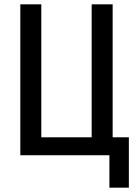

<svg xmlns="http://www.w3.org/2000/svg" viewBox="-20 -718 640 888"><path d="M486 150V0H74V-698H171V-83H404V-698H501V-83H576V150Z"/></svg>

Font: IBM Plex Mono Text
Style: Regular
Weight: 450
Designer: Mike Abbink, Paul van der Laan, Pieter van Rosmalen
Foundry: Bold Monday
Version: Version 2.000